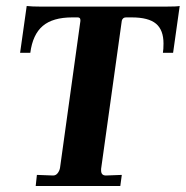

<svg xmlns="http://www.w3.org/2000/svg" viewBox="-20 -620 619 640"><path d="M157 -35Q166 -35 172 -42.5Q178 -50 180 -60L248 -550V-553Q248 -562 239 -562H221Q156 -562 122.5 -533.5Q89 -505 81 -444H47L69 -600Q87 -598 116 -598H532Q569 -598 579 -600L557 -444H523Q525 -455 525 -475Q525 -520 500 -541Q475 -562 419 -562H400Q389 -562 386 -551L317 -57V-52Q317 -35 333 -35L386 -37L381 0H99L103 -37Z"/></svg>

Font: Unna
Style: Bold Italic
Weight: 700
Italic angle: -8.05°
Designer: Jorge de Buen Unna
Foundry: Omnibus-Type
Version: Version 2.008